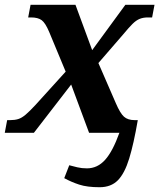

<svg xmlns="http://www.w3.org/2000/svg" viewBox="-40 -556 667 804"><path d="M377 228Q325 228 291.5 217Q258 206 229 190L250 136Q265 140 283.5 144.5Q302 149 324 149Q368 149 400 113.5Q432 78 460 0H333L258 -202L102 0H-20L-10 -53H3Q22 -53 36.5 -57.5Q51 -62 67.5 -76Q84 -90 109 -117L235 -256L166 -422Q150 -460 134.5 -471.5Q119 -483 90 -483H78L88 -536H276L346 -346L485 -536H607L597 -483H579Q560 -483 545 -477Q530 -471 514.5 -455.5Q499 -440 475 -411L372 -292L445 -124Q463 -82 479 -67.5Q495 -53 524 -53H537Q520 46 501 108Q482 170 453.5 199Q425 228 377 228Z"/></svg>

Font: Noto Serif
Style: Bold Italic
Weight: 700
Italic angle: -12°
Designer: Monotype Design Team
Foundry: Monotype Imaging Inc.
Version: Version 2.013